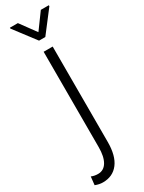

<svg xmlns="http://www.w3.org/2000/svg" viewBox="-279 -754 750 997"><g transform="rotate(-30 95.5 -255.0)"><path d="M136.7 -528.3V43.5Q136.7 126.5 103.5 169.9Q70.3 213.4 10.7 213.4Q-11.2 213.4 -34.7 204.1L-29.3 154.8Q-11.2 162.6 10.7 162.6Q45.4 162.6 64 131.3Q82.5 100.1 82.5 43.5V-528.3ZM109.9 -629.9 178.7 -724.1H226.6V-718.3L128.4 -590.3H90.8L-6.8 -718.8V-724.1H41Z"/></g></svg>

Font: Roboto Condensed Light
Style: Regular
Weight: 300
Designer: Google
Version: Version 2.134; 2016